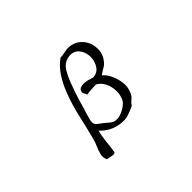

<svg xmlns="http://www.w3.org/2000/svg" viewBox="-133 -895 1265 1265"><g transform="rotate(-45 500.0 -262.5)"><path d="M728 -478Q730 -426 695 -384Q682 -368 662.5 -357.5Q643 -347 623 -332Q647 -313 664.5 -276Q682 -239 687 -197Q692 -155 675 -117Q665 -94 648 -81Q631 -68 620 -50Q589 -35 556 -24.5Q523 -14 483 -20Q440 -26 405.5 -45.5Q371 -65 350 -90Q339 -48 334.5 0.5Q330 49 323 88Q312 93 301 91.5Q290 90 278 87Q273 86 267.5 85Q262 84 256 83Q243 55 250 28.5Q257 2 269 -25Q274 -36 278.5 -48Q283 -60 286 -72Q308 -157 328 -245.5Q348 -334 378 -412Q401 -473 433.5 -523Q466 -573 513 -607Q526 -607 537 -609Q548 -611 558 -613Q569 -615 579.5 -616.5Q590 -618 601 -617Q639 -615 667.5 -595Q696 -575 712 -544Q728 -513 728 -478ZM657 -466Q658 -493 648 -518Q638 -543 619 -558.5Q600 -574 572 -574Q561 -574 549 -571.5Q537 -569 523 -562Q499 -551 479.5 -518.5Q460 -486 445.5 -447Q431 -408 420 -377Q410 -348 401.5 -319.5Q393 -291 386 -265Q384 -259 382 -252Q380 -245 377 -238Q370 -215 363 -189Q356 -163 360 -147Q363 -135 380 -123Q397 -111 408 -102Q421 -92 436 -78.5Q451 -65 465 -60Q490 -52 519.5 -61.5Q549 -71 573.5 -89Q598 -107 605 -124Q620 -158 618.5 -196Q617 -234 600.5 -267Q584 -300 553 -317Q526 -316 508.5 -315Q491 -314 465 -310Q463 -316 461 -320.5Q459 -325 457 -329Q454 -335 452 -340.5Q450 -346 453 -354Q458 -368 470 -373Q482 -378 497 -378Q522 -378 546.5 -370Q571 -362 575 -362Q616 -366 636 -397.5Q656 -429 657 -466Z"/></g></svg>

Font: Yuji Boku
Style: Regular
Weight: 400
Designer: Kataoka Yuji
Foundry: Kinuta Font Factory
Version: Version 3.002